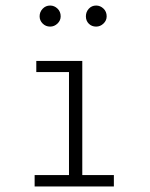

<svg xmlns="http://www.w3.org/2000/svg" viewBox="-20 -673 540 693"><path d="M105 0V-41H229V-413H111V-453H277V-41H391V0ZM161 -577Q145 -577 134 -588Q123 -599 123 -614Q123 -630 134 -641.5Q145 -653 161 -653Q176 -653 187.5 -642Q199 -631 199 -614Q199 -599 187.5 -588Q176 -577 161 -577ZM327 -577Q311 -577 300.5 -587.5Q290 -598 290 -614Q290 -630 300.5 -641.5Q311 -653 327 -653Q342 -653 353.5 -642Q365 -631 365 -614Q365 -599 353.5 -588Q342 -577 327 -577Z"/></svg>

Font: Inconsolata Light
Style: Regular
Weight: 300
Designer: Raph Levien, Cyreal, Brenton Simpson
Foundry: Raph Levien, Cyreal, Google
Version: Version 3.001